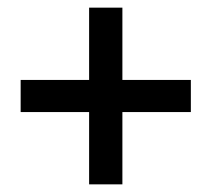

<svg xmlns="http://www.w3.org/2000/svg" viewBox="-20 -581 553 502"><path d="M213 -99V-288H34V-372H213V-561H300V-372H479V-288H300V-99Z"/></svg>

Font: Source Sans 3 ExtraLight SemiBold
Style: Regular
Weight: 600
Version: Version 3.052;hotconv 1.1.0;makeotfexe 2.6.0